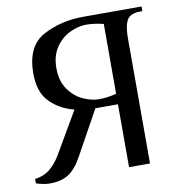

<svg xmlns="http://www.w3.org/2000/svg" viewBox="-77 -731 761 812"><g transform="rotate(-10 304.0 -325.0)"><path d="M14 -1V-20Q50 -24 76 -44Q102 -64 124 -100L229 -280Q168 -295 126 -337Q84 -379 84 -460Q84 -578 161 -619Q238 -660 334 -660H584V-640H574Q532 -640 518 -615.5Q504 -591 504 -540V0H414V-270H317L212 -80Q184 -29 152 -9.5Q120 10 74 10Q47 10 14 -1ZM414 -315V-615Q374 -625 339 -625Q307 -625 271 -608.5Q235 -592 209.5 -556Q184 -520 184 -465Q184 -410 209.5 -374Q235 -338 271 -321.5Q307 -305 339 -305Q374 -305 414 -315Z"/></g></svg>

Font: El Messiri
Style: Regular
Weight: 400
Designer: Mohamed Gaber
Foundry: Kief Type Foundry
Version: Version 2.006